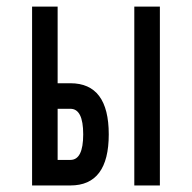

<svg xmlns="http://www.w3.org/2000/svg" viewBox="-20 -567 587 587"><path d="M78.1 0V-546.9H156.2V-312.5H195.3Q312.5 -312.5 312.5 -156.2Q312.5 0 195.3 0ZM156.2 -78.1H195.3Q234.4 -78.1 234.4 -156.2Q234.4 -234.4 195.3 -234.4H156.2ZM390.6 0V-546.9H468.8V0Z"/></svg>

Font: Luculent
Style: Regular
Weight: 400
Monospace: yes
Designer: Andrew Kensler
Version: Version 1.0.0-845fa02f9341